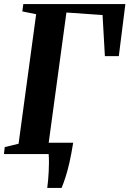

<svg xmlns="http://www.w3.org/2000/svg" viewBox="-20 -763 642 951"><path d="M214 168Q216.5 151 218.2 130.2Q220 109.5 221.2 87.2Q222.5 65 222.5 42.5Q222.5 20 221 0L183.5 -56H342.5Q333.5 0 324 42Q314.5 84 304.5 114.5Q294.5 145 285 168ZM-0.5 0 3.5 -34.5 72 -51 159 -692.5 90.5 -706.5 95.5 -743H601L568.5 -485H499.5L488 -688.5L309 -701L220.5 -51L333.5 -34.5L329.5 0Z"/></svg>

Font: Merriweather 72pt
Style: Bold Italic
Weight: 700
Italic angle: -7.8°
Version: Version 2.101